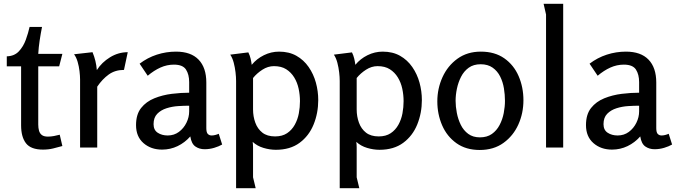

<svg xmlns="http://www.w3.org/2000/svg" viewBox="-20 -783 3587 1019"><path d="M203 -640Q196 -605 190.5 -568.5Q185 -532 183 -497H311L294 -431H183V-122Q183 -104 187 -89.5Q191 -75 202 -66.5Q213 -58 234 -58Q250 -58 266 -61Q282 -64 297 -68L311 -8Q286 -1 261.5 5Q237 11 208 11Q144 11 118 -22.5Q92 -56 92 -118V-431H16V-484Q56 -485 80 -510.5Q104 -536 117 -572Q130 -608 137 -640Z M471 -506Q490 -461 494 -411Q520 -452 564 -479Q608 -506 658 -506L638 -412Q591 -412 557 -387.5Q523 -363 496 -323V0H405V-361Q405 -380 402 -405.5Q399 -431 392 -455Q385 -479 373 -495Z M914 -509Q993 -509 1034 -466.5Q1075 -424 1075 -345V-103Q1075 -80 1083 -72Q1091 -64 1103 -64Q1112 -64 1122 -66.5Q1132 -69 1141 -73L1159 -16Q1142 -6 1117 1.5Q1092 9 1066 9Q1038 9 1017 -5.5Q996 -20 990 -59Q961 -26 922.5 -7.5Q884 11 840 11Q781 11 741.5 -23.5Q702 -58 702 -119Q702 -176 729 -210Q756 -244 799.5 -261.5Q843 -279 892 -285Q941 -291 984 -291V-347Q984 -388 967 -414Q950 -440 903 -440Q866 -440 831.5 -424.5Q797 -409 764 -381L721 -445Q763 -477 812.5 -493Q862 -509 914 -509ZM984 -222Q958 -222 926 -220Q894 -218 864 -208.5Q834 -199 814.5 -179Q795 -159 795 -124Q795 -93 817 -78.5Q839 -64 870 -64Q904 -64 929.5 -83Q955 -102 969.5 -131.5Q984 -161 984 -192Z M1298 -505Q1306 -489 1310 -472Q1314 -455 1316 -439Q1342 -471 1380.5 -490Q1419 -509 1461 -509Q1514 -509 1553 -487Q1592 -465 1618 -427.5Q1644 -390 1656.5 -344.5Q1669 -299 1669 -252Q1669 -183 1644.5 -122.5Q1620 -62 1570 -25Q1520 12 1444 12Q1412 12 1378.5 2Q1345 -8 1321 -30Q1323 -16 1323 -1.5Q1323 13 1323 22V158L1337 216H1233V-353Q1233 -374 1230 -399.5Q1227 -425 1220.5 -450Q1214 -475 1202 -493ZM1434 -432Q1402 -432 1372.5 -413Q1343 -394 1323 -369V-202Q1323 -165 1335 -132Q1347 -99 1372.5 -79Q1398 -59 1440 -59Q1478 -59 1503.5 -76Q1529 -93 1544.5 -121Q1560 -149 1566 -181.5Q1572 -214 1572 -246Q1572 -279 1565 -312Q1558 -345 1541.5 -372Q1525 -399 1499 -415.5Q1473 -432 1434 -432Z M1848 -505Q1856 -489 1860 -472Q1864 -455 1866 -439Q1892 -471 1930.5 -490Q1969 -509 2011 -509Q2064 -509 2103 -487Q2142 -465 2168 -427.5Q2194 -390 2206.5 -344.5Q2219 -299 2219 -252Q2219 -183 2194.5 -122.5Q2170 -62 2120 -25Q2070 12 1994 12Q1962 12 1928.5 2Q1895 -8 1871 -30Q1873 -16 1873 -1.5Q1873 13 1873 22V158L1887 216H1783V-353Q1783 -374 1780 -399.5Q1777 -425 1770.5 -450Q1764 -475 1752 -493ZM1984 -432Q1952 -432 1922.5 -413Q1893 -394 1873 -369V-202Q1873 -165 1885 -132Q1897 -99 1922.5 -79Q1948 -59 1990 -59Q2028 -59 2053.5 -76Q2079 -93 2094.5 -121Q2110 -149 2116 -181.5Q2122 -214 2122 -246Q2122 -279 2115 -312Q2108 -345 2091.5 -372Q2075 -399 2049 -415.5Q2023 -432 1984 -432Z M2526 13Q2453 13 2402.5 -23Q2352 -59 2326.5 -118Q2301 -177 2301 -245Q2301 -313 2328.5 -373.5Q2356 -434 2408 -471.5Q2460 -509 2532 -509Q2606 -509 2656.5 -473.5Q2707 -438 2732.5 -379Q2758 -320 2758 -251Q2758 -182 2731 -122Q2704 -62 2652 -24.5Q2600 13 2526 13ZM2527 -54Q2565 -54 2590.5 -72Q2616 -90 2631.5 -119.5Q2647 -149 2653.5 -183Q2660 -217 2660 -248Q2660 -280 2654.5 -314Q2649 -348 2634.5 -377Q2620 -406 2594.5 -424Q2569 -442 2531 -442Q2493 -442 2467.5 -423.5Q2442 -405 2427 -375.5Q2412 -346 2405 -312.5Q2398 -279 2398 -248Q2398 -218 2404.5 -184Q2411 -150 2425.5 -120.5Q2440 -91 2465 -72.5Q2490 -54 2527 -54Z M2969 -763V0H2878V-706L2865 -763Z M3302 -509Q3381 -509 3422 -466.5Q3463 -424 3463 -345V-103Q3463 -80 3471 -72Q3479 -64 3491 -64Q3500 -64 3510 -66.5Q3520 -69 3529 -73L3547 -16Q3530 -6 3505 1.5Q3480 9 3454 9Q3426 9 3405 -5.5Q3384 -20 3378 -59Q3349 -26 3310.5 -7.5Q3272 11 3228 11Q3169 11 3129.5 -23.5Q3090 -58 3090 -119Q3090 -176 3117 -210Q3144 -244 3187.5 -261.5Q3231 -279 3280 -285Q3329 -291 3372 -291V-347Q3372 -388 3355 -414Q3338 -440 3291 -440Q3254 -440 3219.5 -424.5Q3185 -409 3152 -381L3109 -445Q3151 -477 3200.5 -493Q3250 -509 3302 -509ZM3372 -222Q3346 -222 3314 -220Q3282 -218 3252 -208.5Q3222 -199 3202.5 -179Q3183 -159 3183 -124Q3183 -93 3205 -78.5Q3227 -64 3258 -64Q3292 -64 3317.5 -83Q3343 -102 3357.5 -131.5Q3372 -161 3372 -192Z"/></svg>

Font: Rosario Light Medium
Style: Regular
Weight: 500
Version: Version 1.101; ttfautohint (v1.8.1.43-b0c9)